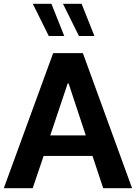

<svg xmlns="http://www.w3.org/2000/svg" viewBox="-20 -988 713 1008"><path d="M475.8 -798.9 408.3 -968.1H310.6L394.4 -798.9ZM317.4 -798.9 249.9 -968.1H152.2L236.1 -798.9ZM209.1 -169.4H465.6L521.8 0H673.4L415.1 -709.1H259.1L0 0H151.6ZM335.3 -549.8H340.2L430.4 -277H243.8Z"/></svg>

Font: Estedad-FD VF
Style: Regular
Weight: 100
Designer: Amin Abedi
Version: Version 7.3